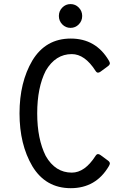

<svg xmlns="http://www.w3.org/2000/svg" viewBox="-20 -936 626 965"><path d="M293 -897.9Q310.1 -915.5 334.5 -915.5Q358.9 -915.5 376 -897.9Q393.1 -880.4 393.1 -855.7Q393.1 -831.1 376 -813.5Q358.9 -795.9 334.5 -795.9Q310.1 -795.9 293 -813.5Q275.9 -831.1 275.9 -855.7Q275.9 -880.4 293 -897.9ZM142.6 -100.6Q78.1 -210 78.1 -366.2Q78.1 -522.5 142.6 -631.8Q209.5 -742.2 335.7 -742.2Q461.9 -742.2 526.9 -631.8Q532.2 -622.6 532.2 -618.2Q532.2 -610.8 523.4 -604L485.8 -576.2Q478.5 -570.8 472.7 -570.8Q465.8 -570.8 460 -580.1Q406.2 -664.1 340.8 -664.1Q258.8 -664.1 210 -580.6Q167 -496.1 167 -366.2Q167 -237.3 210 -151.9Q257.8 -68.4 340.8 -68.4Q406.2 -68.4 460 -152.3Q465.8 -161.6 472.7 -161.6Q478.5 -161.6 485.8 -156.2L523.4 -128.4Q532.2 -121.6 532.2 -114.3Q532.2 -109.9 526.9 -100.6Q461.9 9.8 335.7 9.8Q209.5 9.8 142.6 -100.6Z"/></svg>

Font: Simply Mono
Style: Book
Weight: 400
Designer: Wojciech Kalinowski "wmk69" (wmk69@o2.pl)
Foundry: Wojciech Kalinowski "wmk69" (wmk69@o2.pl)
Version: Version 1.0.0